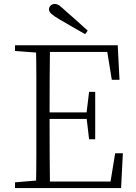

<svg xmlns="http://www.w3.org/2000/svg" viewBox="-20 -952 686 972"><path d="M424 -797 411 -779Q378 -798 345.5 -816.5Q313 -835 281 -854Q252 -871 240 -882Q228 -893 228 -905Q228 -916 236.5 -924Q245 -932 258 -932Q269 -932 281 -923.5Q293 -915 315 -894Q341 -872 368.5 -847Q396 -822 424 -797ZM56 0V-29L188 -40H198V0ZM162 0Q164 -83 164 -166Q164 -249 164 -333V-390Q164 -474 164 -557.5Q164 -641 162 -723H233Q232 -641 231.5 -556Q231 -471 231 -377V-357Q231 -255 231.5 -169Q232 -83 233 0ZM198 0V-33H569L536 -11L563 -176H602L593 0ZM198 -350V-383H436V-350ZM431 -247 418 -358V-379L431 -487H462V-247ZM56 -694V-723H198V-684H188ZM546 -548 519 -714 553 -689H198V-723H576L585 -548Z"/></svg>

Font: Noto Serif SC
Style: Regular
Weight: 200
Designer: Ryoko NISHIZUKA 西塚涼子 (kana & ideographs); Frank Grießhammer (Latin, Greek & Cyrillic); Wenlong ZHANG 张文龙 (bopomofo); San
Foundry: Adobe
Version: Version 2.001;hotconv 1.1.0;makeotfexe 2.6.0